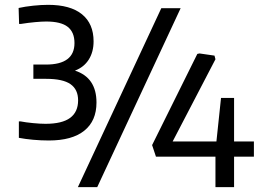

<svg xmlns="http://www.w3.org/2000/svg" viewBox="-20 -774 1100 794"><path d="M182 -193Q150 -193 117 -196Q84 -199 58 -204V-272H65Q85 -268 115.5 -265Q146 -262 168 -262Q237 -262 270 -286.5Q303 -311 303 -359Q303 -404 271.5 -426Q240 -448 171 -448H118V-507H170Q288 -507 288 -596Q288 -641 260 -663Q232 -685 171 -685Q153 -685 125.5 -682.5Q98 -680 66 -675H59L57 -741Q84 -747 117.5 -750.5Q151 -754 179 -754Q271 -754 319 -715Q367 -676 367 -603Q367 -559 347 -527.5Q327 -496 290 -482Q379 -453 379 -350Q379 -274 328.5 -233.5Q278 -193 182 -193ZM871 -126H625L609 -174L796 -551L805 -553L867 -544L871 -529L694 -189H875L894 -369H948V-189H1030V-126H948V0H871ZM647 -740H727L382 0H302Z"/></svg>

Font: Encode Sans
Style: Regular
Weight: 400
Designer: Pablo Impallari, Andres Torresi
Foundry: Pablo Impallari, Andres Torresi
Version: Version 1.000; ttfautohint (v1.00) -l 8 -r 50 -G 200 -x 14 -